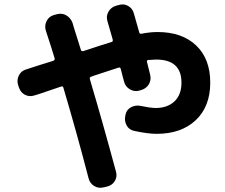

<svg xmlns="http://www.w3.org/2000/svg" viewBox="-20 -808 1040 886"><path d="M67.4 -404.3 63.5 -416Q56.6 -438.5 66.9 -459.5Q77.1 -480.5 99.6 -487.3Q168 -509.8 225.6 -527.3Q233.4 -530.3 232.4 -538.1Q219.7 -581.1 191.4 -667Q184.6 -689.5 194.8 -710.4Q205.1 -731.4 227.5 -738.3L242.2 -742.2Q265.6 -749 285.6 -737.3Q305.7 -725.6 314.5 -703.1Q320.3 -681.6 334 -639.6Q347.7 -597.7 353.5 -577.1Q355.5 -570.3 364.3 -572.3Q456.1 -602.5 495.1 -614.3Q502 -615.2 500 -626Q492.2 -655.3 475.6 -710.9Q468.8 -733.4 480.5 -753.9Q492.2 -774.4 514.6 -781.2L529.3 -785.2Q551.8 -792 571.8 -780.3Q591.8 -768.6 597.7 -746.1Q605.5 -717.8 622.1 -660.2Q624 -650.4 632.8 -652.3Q671.9 -660.2 707 -660.2Q820.3 -660.2 885.3 -598.1Q950.2 -536.1 950.2 -426.8Q950.2 -316.4 883.3 -253.4Q816.4 -190.4 703.1 -190.4Q662.1 -190.4 598.6 -204.1Q575.2 -209 564 -230Q552.7 -251 558.6 -275.4L559.6 -280.3Q564.5 -302.7 585.4 -313.5Q606.4 -324.2 628.9 -319.3Q669.9 -310.5 697.3 -309.6Q752.9 -309.6 785.2 -340.3Q817.4 -371.1 817.4 -426.8Q817.4 -533.2 700.2 -533.2Q688.5 -533.2 664.1 -531.2Q656.2 -530.3 658.2 -522.5Q668 -482.4 672.9 -462.9Q678.7 -439.5 667 -419.4Q655.3 -399.4 631.8 -392.6L622.1 -389.6Q599.6 -383.8 579.1 -396Q558.6 -408.2 552.7 -430.7Q550.8 -437.5 545.4 -458Q540 -478.5 537.1 -490.2Q535.2 -498 527.3 -496.1Q465.8 -476.6 414.1 -459L409.2 -457Q404.3 -455.1 400.4 -454.1Q393.6 -452.1 394.5 -443.4Q455.1 -239.3 515.6 -14.6Q521.5 7.8 509.8 27.3Q498 46.9 474.6 52.7L458 56.6Q434.6 62.5 414.6 50.3Q394.5 38.1 388.7 14.6Q335 -192.4 272.5 -403.3Q270.5 -412.1 260.7 -408.2Q236.3 -400.4 194.3 -385.7Q152.3 -371.1 137.7 -367.2Q115.2 -360.4 95.2 -370.6Q75.2 -380.9 67.4 -404.3Z"/></svg>

Font: Rounded Mgen+ 2m bold
Style: Bold
Weight: 700
Designer: [Source Han Sans]
Ryoko NISHIZUKA  (kana & ideographs); Paul D. Hunt (Latin, Greek & Cyrillic); Wenlong ZHANG  (bopomofo
Version: Version 1.059.20150602